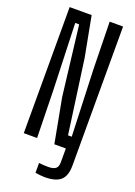

<svg xmlns="http://www.w3.org/2000/svg" viewBox="-184 -870 806 1145"><g transform="rotate(20 219.0 -298.0)"><path d="M256 204Q243 204 226 202.2Q209 200.5 196 198V136Q207.5 137.5 223.8 138.5Q240 139.5 255 139.5Q286 139.5 301.2 128.5Q316.5 117.5 316.5 87.5V-40H388.5V82.5Q388.5 147.5 357.2 175.8Q326 204 256 204ZM49.5 0V-800H189L237 -546.5L302 -78H325.5L309.5 -502L303.5 -800H388.5V0H243.5L191 -280.5L138 -722.5H113L127.5 -301L134 0Z"/></g></svg>

Font: Big Shoulders Display Thin SemiBold
Style: Regular
Weight: 600
Version: Version 2.002